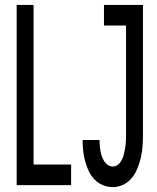

<svg xmlns="http://www.w3.org/2000/svg" viewBox="-20 -755 640 783"><path d="M48 0V-735H117V-84H270V0ZM440 8Q419 8 399.5 0Q380 -8 365.5 -23Q351 -38 342 -57Q333 -76 327.5 -96.5Q322 -117 319.5 -137.5Q317 -158 317 -179V-184H386V-181Q386 -170 387 -159Q388 -148 390 -137.5Q392 -127 395.5 -117Q399 -107 405 -97.5Q411 -88 420 -82Q429 -76 440 -76Q453 -76 463 -85Q473 -94 478 -105.5Q483 -117 486 -129.5Q489 -142 491 -155Q493 -168 493.5 -180.5Q494 -193 494 -206V-651H404V-735H563V-206Q563 -183 561.5 -160Q560 -137 555 -115Q550 -93 541.5 -71Q533 -49 519 -31Q505 -13 484 -2.5Q463 8 440 8Z"/></svg>

Font: Iosevka Medium Extended
Style: Regular
Weight: 500
Width: 7
Monospace: yes
Designer: Belleve Invis
Foundry: Belleve Invis
Version: Version 32.5.0; ttfautohint (v1.8.4)